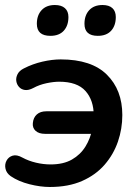

<svg xmlns="http://www.w3.org/2000/svg" viewBox="-20 -736 552 766"><path d="M179 10Q141 10 97.5 -1Q54 -12 23 -33Q6 -45 2 -62.5Q-2 -80 6 -95Q14 -110 30.5 -115Q47 -120 70 -107Q94 -94 123.5 -87Q153 -80 182 -80Q233 -80 267 -99.5Q301 -119 321 -151.5Q341 -184 348 -222L356 -202H160Q135 -202 122 -214Q109 -226 111 -245Q113 -267 127 -279.5Q141 -292 165 -292H365L354 -275Q354 -336 321 -373Q288 -410 216 -410Q194 -410 165.5 -404Q137 -398 113 -385Q94 -375 79.5 -377Q65 -379 56 -389Q47 -399 45 -412.5Q43 -426 50 -440Q57 -454 75 -463Q110 -481 149 -490Q188 -499 222 -499Q345 -499 406.5 -438Q468 -377 468 -277Q468 -222 450.5 -171Q433 -120 397.5 -79Q362 -38 307.5 -14Q253 10 179 10ZM370 -593Q317 -593 317 -641Q317 -675 336 -695.5Q355 -716 389 -716Q415 -716 428.5 -703.5Q442 -691 442 -668Q442 -634 423.5 -613.5Q405 -593 370 -593ZM181 -593Q127 -593 127 -641Q127 -675 146 -695.5Q165 -716 199 -716Q225 -716 239 -703.5Q253 -691 253 -668Q253 -634 234.5 -613.5Q216 -593 181 -593Z"/></svg>

Font: Nunito Variable Extra Light
Style: Italic
Weight: 200
Italic angle: -9°
Designer: Vernon Adams
Foundry: Vernon Adams
Version: Version 3.602